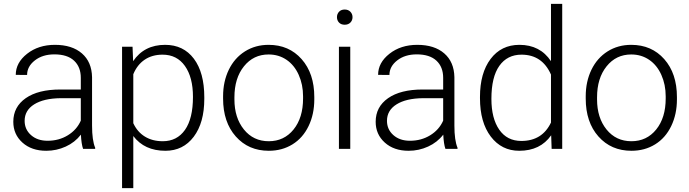

<svg xmlns="http://www.w3.org/2000/svg" viewBox="-20 -770 3565 993"><path d="M409.7 0Q400.9 -24.9 398.4 -73.7Q367.7 -33.7 320.1 -12Q272.5 9.8 219.2 9.8Q143.1 9.8 95.9 -32.7Q48.8 -75.2 48.8 -140.1Q48.8 -217.3 113 -262.2Q177.2 -307.1 292 -307.1H397.9V-367.2Q397.9 -423.8 363 -456.3Q328.1 -488.8 261.2 -488.8Q200.2 -488.8 160.2 -457.5Q120.1 -426.3 120.1 -382.3L61.5 -382.8Q61.5 -445.8 120.1 -491.9Q178.7 -538.1 264.2 -538.1Q352.5 -538.1 403.6 -493.9Q454.6 -449.7 456.1 -370.6V-120.6Q456.1 -43.9 472.2 -5.9V0ZM226.1 -42Q284.7 -42 330.8 -70.3Q377 -98.6 397.9 -146V-262.2H293.5Q206.1 -261.2 156.7 -230.2Q107.4 -199.2 107.4 -145Q107.4 -100.6 140.4 -71.3Q173.3 -42 226.1 -42Z M1036.6 -258.8Q1036.6 -135.3 981.9 -62.7Q927.2 9.8 835.4 9.8Q727.1 9.8 669.4 -66.4V203.1H611.3V-528.3H665.5L668.5 -453.6Q725.6 -538.1 834 -538.1Q928.7 -538.1 982.7 -466.3Q1036.6 -394.5 1036.6 -267.1ZM978 -269Q978 -370.1 936.5 -428.7Q895 -487.3 820.8 -487.3Q767.1 -487.3 728.5 -461.4Q689.9 -435.5 669.4 -386.2V-132.8Q690.4 -87.4 729.5 -63.5Q768.6 -39.6 821.8 -39.6Q895.5 -39.6 936.8 -98.4Q978 -157.2 978 -269Z M1133.8 -272Q1133.8 -348.1 1163.3 -409.2Q1192.9 -470.2 1246.8 -504.2Q1300.8 -538.1 1369.1 -538.1Q1474.6 -538.1 1540 -464.1Q1605.5 -390.1 1605.5 -268.1V-255.9Q1605.5 -179.2 1575.9 -117.9Q1546.4 -56.6 1492.7 -23.4Q1439 9.8 1370.1 9.8Q1265.1 9.8 1199.5 -64.2Q1133.8 -138.2 1133.8 -260.3ZM1192.4 -255.9Q1192.4 -161.1 1241.5 -100.3Q1290.5 -39.6 1370.1 -39.6Q1449.2 -39.6 1498.3 -100.3Q1547.4 -161.1 1547.4 -260.7V-272Q1547.4 -332.5 1524.9 -382.8Q1502.4 -433.1 1461.9 -460.7Q1421.4 -488.3 1369.1 -488.3Q1291 -488.3 1241.7 -427Q1192.4 -365.7 1192.4 -266.6Z M1791.5 0H1732.9V-528.3H1791.5ZM1722.7 -681.2Q1722.7 -697.8 1733.4 -709.2Q1744.1 -720.7 1762.7 -720.7Q1781.2 -720.7 1792.2 -709.2Q1803.2 -697.8 1803.2 -681.2Q1803.2 -664.6 1792.2 -653.3Q1781.2 -642.1 1762.7 -642.1Q1744.1 -642.1 1733.4 -653.3Q1722.7 -664.6 1722.7 -681.2Z M2283.7 0Q2274.9 -24.9 2272.5 -73.7Q2241.7 -33.7 2194.1 -12Q2146.5 9.8 2093.3 9.8Q2017.1 9.8 1970 -32.7Q1922.9 -75.2 1922.9 -140.1Q1922.9 -217.3 1987.1 -262.2Q2051.3 -307.1 2166 -307.1H2272V-367.2Q2272 -423.8 2237.1 -456.3Q2202.1 -488.8 2135.3 -488.8Q2074.2 -488.8 2034.2 -457.5Q1994.1 -426.3 1994.1 -382.3L1935.5 -382.8Q1935.5 -445.8 1994.1 -491.9Q2052.7 -538.1 2138.2 -538.1Q2226.6 -538.1 2277.6 -493.9Q2328.6 -449.7 2330.1 -370.6V-120.6Q2330.1 -43.9 2346.2 -5.9V0ZM2100.1 -42Q2158.7 -42 2204.8 -70.3Q2251 -98.6 2272 -146V-262.2H2167.5Q2080.1 -261.2 2030.8 -230.2Q1981.4 -199.2 1981.4 -145Q1981.4 -100.6 2014.4 -71.3Q2047.4 -42 2100.1 -42Z M2462.4 -269Q2462.4 -392.1 2517.3 -465.1Q2572.3 -538.1 2666.5 -538.1Q2773.4 -538.1 2829.6 -453.6V-750H2887.7V0H2833L2830.6 -70.3Q2774.4 9.8 2665.5 9.8Q2574.2 9.8 2518.3 -63.7Q2462.4 -137.2 2462.4 -262.2ZM2521.5 -258.8Q2521.5 -157.7 2562 -99.4Q2602.5 -41 2676.3 -41Q2784.2 -41 2829.6 -136.2V-384.3Q2784.2 -487.3 2677.2 -487.3Q2603.5 -487.3 2562.5 -429.4Q2521.5 -371.6 2521.5 -258.8Z M3009.3 -272Q3009.3 -348.1 3038.8 -409.2Q3068.4 -470.2 3122.3 -504.2Q3176.3 -538.1 3244.6 -538.1Q3350.1 -538.1 3415.5 -464.1Q3481 -390.1 3481 -268.1V-255.9Q3481 -179.2 3451.4 -117.9Q3421.9 -56.6 3368.2 -23.4Q3314.5 9.8 3245.6 9.8Q3140.6 9.8 3075 -64.2Q3009.3 -138.2 3009.3 -260.3ZM3067.9 -255.9Q3067.9 -161.1 3116.9 -100.3Q3166 -39.6 3245.6 -39.6Q3324.7 -39.6 3373.8 -100.3Q3422.9 -161.1 3422.9 -260.7V-272Q3422.9 -332.5 3400.4 -382.8Q3377.9 -433.1 3337.4 -460.7Q3296.9 -488.3 3244.6 -488.3Q3166.5 -488.3 3117.2 -427Q3067.9 -365.7 3067.9 -266.6Z"/></svg>

Font: Vazir Thin FD
Style: Thin-FD
Weight: 100
Designer: Saber Rastikerdar
Foundry: Saber Rastikerdar
Version: Version 30.0.0